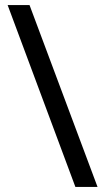

<svg xmlns="http://www.w3.org/2000/svg" viewBox="-20 -734 412 754"><path d="M96 -714 363 0H276L10 -714Z"/></svg>

Font: Noto Sans Chakma
Style: Regular
Weight: 400
Designer: Zachary Quinn Scheuren - Monotype Design Team
Foundry: Monotype Imaging Inc.
Version: Version 2.003; ttfautohint (v1.8.4.7-5d5b)